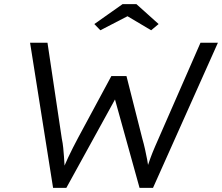

<svg xmlns="http://www.w3.org/2000/svg" viewBox="-20 -906 1071 926"><path d="M236 0 125 -700H209L278 -238Q283 -214 285 -192.5Q287 -171 288.5 -151.5Q290 -132 291 -112.5Q292 -93 293 -72L276 -73Q296 -119 308.5 -146Q321 -173 332 -194Q343 -215 357 -242L517 -539H590L666 -239Q674 -211 679.5 -186Q685 -161 690 -135Q695 -109 698 -77L682 -74Q690 -99 695.5 -115Q701 -131 705.5 -143.5Q710 -156 715 -168.5Q720 -181 727.5 -198.5Q735 -216 747 -243L947 -700H1031L718 0H653L528 -450L546 -447L300 0ZM464 -760 435 -790 571 -886H638L745 -790L709 -760L581 -836H611Z"/></svg>

Font: Lexend Light
Style: Italic
Weight: 300
Italic angle: -8.13011°
Designer: Bonnie Shaver-Troup, Thomas Jockin
Foundry: Lexend
Version: Version 1.007